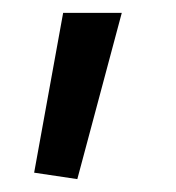

<svg xmlns="http://www.w3.org/2000/svg" viewBox="-20 -123 273 298"><path d="M33 145 78 -103H169L100 155Z"/></svg>

Font: Encode Sans
Style: Regular
Weight: 400
Designer: Pablo Impallari, Andres Torresi
Foundry: Pablo Impallari, Andres Torresi
Version: Version 1.000; ttfautohint (v1.00) -l 8 -r 50 -G 200 -x 14 -